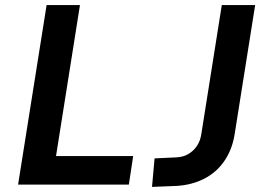

<svg xmlns="http://www.w3.org/2000/svg" viewBox="-20 -725 1041 754"><path d="M51 0 163 -705H294L200 -112H503L486 0ZM577 9 587 -103 672 -107Q699 -108 719.5 -120Q740 -132 753.5 -152Q767 -172 771 -201L851 -705H982L901 -195Q891 -136 860.5 -92Q830 -48 782.5 -23.5Q735 1 676 5Z"/></svg>

Font: Nunito Sans 7pt SemiCondensed
Style: Bold Italic
Weight: 700
Width: 4
Italic angle: -9°
Designer: Vernon Adams
Foundry: Vernon Adams
Version: Version 3.101;gftools[0.9.27]